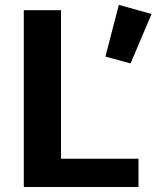

<svg xmlns="http://www.w3.org/2000/svg" viewBox="-20 -752 629 772"><path d="M75.7 0H536.9V-113.8H225.3V-710.9H75.7ZM403.8 -524.4 505.1 -497.1 589.4 -695.8 457.8 -732.4Z"/></svg>

Font: Roboto Flex
Style: Regular
Weight: 400
Designer: Berlow after Robertson
Foundry: Google
Version: Version 3.200;gftools[0.9.32]